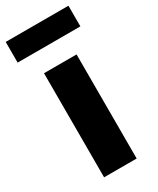

<svg xmlns="http://www.w3.org/2000/svg" viewBox="-212 -848 746 909"><g transform="rotate(-30 160.5 -394.0)"><path d="M72 0H250V-569H72ZM-11 -675H332V-788H-11Z"/></g></svg>

Font: Noto Sans CJK HK Black
Style: Regular
Weight: 900
Designer: Ryoko NISHIZUKA 西塚涼子 (kana, bopomofo & ideographs); Paul D. Hunt (Latin, Greek & Cyrillic); Sandoll Communications 산돌커뮤니
Foundry: Adobe
Version: Version 2.004;hotconv 1.0.118;makeotfexe 2.5.65603